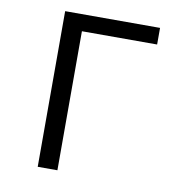

<svg xmlns="http://www.w3.org/2000/svg" viewBox="-76 -726 751 797"><g transform="rotate(10 300.0 -328.0)"><path d="M135 0H218V-586H535V-656H135Z"/></g></svg>

Font: Hasklig
Style: Regular
Weight: 400
Monospace: yes
Designer: Paul D. Hunt, Teo Tuominen
Foundry: Adobe Systems Incorporated
Version: Version 2.030;PS 1.0;hotconv 16.6.51;makeotf.lib2.5.65220